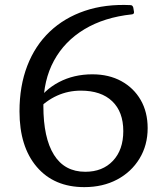

<svg xmlns="http://www.w3.org/2000/svg" viewBox="-20 -757 680 788"><path d="M326 11Q202 11 131 -72Q60 -155 60 -300Q60 -404 92 -487Q124 -570 184 -627Q244 -684 328 -712.5Q412 -741 516 -736Q524 -736 527 -726L530 -708Q531 -699 521 -698Q408 -686 326.5 -637Q245 -588 201.5 -508Q158 -428 158 -322Q158 -191 201.5 -121.5Q245 -52 330 -52Q401 -52 443.5 -97Q486 -142 486 -219Q486 -298 440.5 -341.5Q395 -385 312 -385Q208 -385 130 -303L124 -329Q161 -388 222 -420Q283 -452 359 -452Q427 -452 478 -424Q529 -396 557.5 -346.5Q586 -297 586 -231Q586 -161 552.5 -106Q519 -51 460.5 -20Q402 11 326 11Z"/></svg>

Font: Hahmlet
Style: Regular
Weight: 400
Designer: Minjoo Ham & Mark Frömberg
Foundry: hypertype
Version: Version 1.002